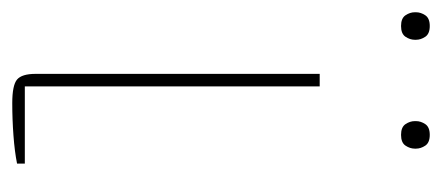

<svg xmlns="http://www.w3.org/2000/svg" viewBox="-240 -502 738 321"><g transform="rotate(90 129.5 -341.0)"><path d="M113 -506V-13H242V0Q222 4 195 6Q168 8 141 8Q111 8 101.5 0Q92 -8 92 -31V-506ZM12 -642Q-1 -642 -6 -649.5Q-11 -657 -11 -665V-667Q-11 -675 -6 -682.5Q-1 -690 12 -690Q25 -690 30 -682.5Q35 -675 35 -667V-665Q35 -657 30 -649.5Q25 -642 12 -642ZM194 -642Q181 -642 176 -649.5Q171 -657 171 -665V-667Q171 -675 176 -682.5Q181 -690 194 -690Q207 -690 212 -682.5Q217 -675 217 -667V-665Q217 -657 212 -649.5Q207 -642 194 -642Z"/></g></svg>

Font: IBM Plex Serif Thin
Style: Regular
Weight: 100
Designer: Mike Abbink, Paul van der Laan, Pieter van Rosmalen
Foundry: Bold Monday
Version: Version 3.001